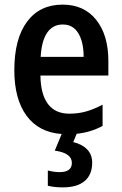

<svg xmlns="http://www.w3.org/2000/svg" viewBox="-20 -571 528 831"><path d="M449 -244H155Q156 -163 187.5 -121Q219 -79 280 -79Q319 -79 352.5 -88.5Q386 -98 424 -118V-26Q372 2 312 8L297 44Q335 53 357 75.5Q379 98 379 133Q379 185 346.5 212.5Q314 240 252 240Q215 240 187 233V167Q215 174 238 174Q291 174 291 134Q291 91 217 81L247 9Q148 2 95 -70Q42 -142 42 -267Q42 -403 97 -477Q152 -551 251 -551Q344 -551 396.5 -485Q449 -419 449 -307ZM342 -325Q342 -389 319 -427Q296 -465 252 -465Q209 -465 184.5 -430Q160 -395 156 -325Z"/></svg>

Font: Noto Sans Display Medium Narrow
Style: Regular
Weight: 500
Width: 4
Designer: Monotype Design team
Foundry: Monotype Imaging Inc.
Version: Version 1.000